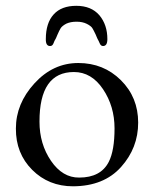

<svg xmlns="http://www.w3.org/2000/svg" viewBox="-20 -633 535 667"><path d="M325.2 -580.1Q353 -546.9 353 -497.1Q353 -473.1 337.9 -473.1Q330.1 -473.1 326.2 -482.9Q322.3 -492.2 320.3 -495.1Q318.4 -498 312.5 -512.7Q305.7 -527.3 300.8 -535.2Q295.9 -543 281.2 -550.3Q266.6 -557.6 246.1 -557.6Q225.1 -557.6 210.4 -550.8Q195.8 -543 190.9 -535.2Q186 -527.3 179.7 -512.7Q173.8 -498 171.9 -495.6Q169.9 -493.2 166 -482.9Q162.1 -472.7 153.8 -473.1Q138.7 -473.1 139.2 -497.1Q139.2 -553.2 166.5 -583Q193.4 -612.8 245.1 -612.8Q296.9 -612.8 325.2 -580.1ZM233.9 14.2Q148.9 14.2 91.8 -43Q34.7 -100.1 35.2 -186.5Q35.2 -272.9 99.6 -343.3Q164.1 -414.1 252 -414.1Q339.8 -414.1 399.9 -354.5Q460 -294.9 460 -207Q460 -119.1 400.4 -52.7Q340.8 13.7 233.9 14.2ZM236.8 -382.8Q116.7 -382.8 117.2 -210Q117.2 -132.8 157.2 -74.2Q197.3 -15.6 254.9 -16.1Q330.1 -16.1 357.9 -70.8Q377.9 -109.9 377.9 -187Q377.9 -263.7 337.9 -323.2Q297.9 -382.8 236.8 -382.8Z"/></svg>

Font: EBGaramond
Style: Regular
Weight: 400
Version: Version 000.012g